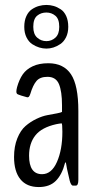

<svg xmlns="http://www.w3.org/2000/svg" viewBox="-20 -754 383 780"><path d="M78.6 -645Q78.6 -670.4 87.2 -688.7Q95.7 -707 109.6 -716.3Q123.5 -725.6 138.2 -729.7Q152.8 -733.9 168.5 -733.9Q184.1 -733.9 198.2 -729.7Q212.4 -725.6 226.6 -716.3Q240.7 -707 249 -688.7Q257.3 -670.4 257.3 -645Q257.3 -620.6 248.3 -602.5Q239.3 -584.5 225.1 -575Q210.9 -565.4 196.8 -561Q182.6 -556.6 168.5 -556.6Q154.3 -556.6 139.6 -561Q125 -565.4 110.8 -574.7Q96.7 -584 87.6 -602.3Q78.6 -620.6 78.6 -645ZM168.5 -586.9Q189.5 -586.9 205.1 -601.1Q220.7 -615.2 220.7 -645Q220.7 -676.8 205.1 -689.9Q189.5 -703.1 168.5 -703.1Q146.5 -703.1 130.9 -690.2Q115.2 -677.2 115.2 -645Q115.2 -615.2 131.1 -601.1Q147 -586.9 168.5 -586.9ZM150.9 -46.4Q189.5 -46.4 211.4 -96.2Q233.4 -146 233.4 -218.8Q233.4 -252.9 230 -252.9Q229.5 -252.9 219.5 -251.5Q209.5 -250 208.5 -249.5Q149.4 -236.3 123.8 -204.1Q98.1 -171.9 98.1 -121.6Q98.1 -46.4 150.9 -46.4ZM137.7 5.9Q88.4 5.9 62.7 -25.9Q37.1 -57.6 37.1 -116.2Q37.1 -159.2 50.3 -191.9Q63.5 -224.6 83.5 -241.9Q103.5 -259.3 127.9 -271Q152.3 -282.7 173.3 -286.4Q194.3 -290 211.4 -293.5Q228.5 -296.9 231.9 -299.3V-326.2Q231.9 -382.8 219.5 -412.4Q207 -441.9 172.9 -441.9Q142.6 -441.9 128.2 -425Q113.8 -408.2 103 -372.1Q100.1 -363.8 97.2 -360.8Q94.2 -357.9 89.8 -358.9Q83 -360.4 66.2 -365.7Q49.3 -371.1 48.8 -373.5Q43.9 -378.4 49.3 -399.9Q58.1 -431.2 72.3 -451.7Q86.4 -472.2 112.5 -484.6Q138.7 -497.1 176.3 -497.1Q238.3 -497.1 268.3 -452.4Q298.3 -407.7 298.3 -303.2V-23.9Q298.3 0 288.1 0H276.4Q268.6 0 263.2 -20Q249 -79.6 248 -91.8Q248 -93.3 247.1 -94Q246.1 -94.7 245.4 -94Q244.6 -93.3 244.1 -91.8Q231.9 -44.4 206.8 -19.3Q181.6 5.9 137.7 5.9Z"/></svg>

Font: BenchNine
Style: Regular
Weight: 400
Designer: Vernon Adams
Foundry: Vernon Adams
Version: Version 1 ; ttfautohint (v0.92.18-e454-dirty) -l 8 -r 50 -G 